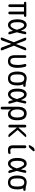

<svg xmlns="http://www.w3.org/2000/svg" viewBox="2240 -3040 1019 5540"><g transform="rotate(90 2750.0 -270.5)"><path d="M66.4 -452.1Q52.7 -452.1 42.5 -461.9Q32.2 -471.7 32.2 -485.8Q32.2 -500 42 -509.8Q51.8 -519.5 66.4 -519.5H433.6Q447.3 -519.5 457.5 -509.8Q467.8 -500 467.8 -485.8Q467.8 -471.7 458 -461.9Q448.2 -452.1 433.6 -452.1H404.3Q395.5 -452.1 394.5 -443.4V-40Q394.5 -24.4 383.3 -12.2Q372.1 0 355 0Q337.9 0 326.7 -12.2Q315.4 -24.4 315.4 -40V-441.4Q315.4 -452.1 303.7 -452.1H196.3Q185.5 -452.1 184.6 -441.4V-40Q184.6 -24.4 173.3 -12.2Q162.1 0 145 0Q127.9 0 116.7 -12.2Q105.5 -24.4 105.5 -40V-443.4Q105.5 -452.1 95.7 -452.1Z M710 -457Q668.9 -457 644.5 -409.2Q620.1 -361.3 620.1 -259.8Q620.1 -160.2 644.5 -111.8Q668.9 -63.5 710 -63.5Q781.2 -63.5 835.9 -235.4Q838.9 -246.1 835.9 -257.8Q800.8 -372.1 771.5 -414.6Q742.2 -457 710 -457ZM702.1 9.8Q628.9 9.8 583.5 -59.1Q538.1 -127.9 538.1 -259.8Q538.1 -390.6 583 -460.4Q627.9 -530.3 702.1 -530.3Q752 -530.3 788.6 -497.6Q825.2 -464.8 865.2 -371.1Q866.2 -369.1 868.7 -369.6Q871.1 -370.1 872.1 -372.1Q883.8 -427.7 891.6 -482.4Q894.5 -499 907.2 -509.3Q919.9 -519.5 935.5 -519.5Q950.2 -519.5 960.4 -507.8Q970.7 -496.1 967.8 -481.4Q942.4 -351.6 914.1 -255.9Q912.1 -247.1 915 -235.4Q936.5 -169.9 971.7 -39.1Q975.6 -25.4 966.8 -12.7Q958 0 943.4 0Q926.8 0 912.6 -11.2Q898.4 -22.5 893.6 -38.1Q883.8 -83 873 -126Q872.1 -128.9 869.6 -129.9Q867.2 -130.9 865.2 -127.9Q796.9 9.8 702.1 9.8Z M1091.8 219.7Q1077.1 219.7 1067.9 207Q1058.6 194.3 1065.4 179.7L1195.3 -149.4Q1200.2 -160.2 1195.3 -169.9L1068.4 -480.5Q1062.5 -494.1 1071.3 -506.8Q1080.1 -519.5 1094.7 -519.5Q1114.3 -519.5 1131.3 -508.3Q1148.4 -497.1 1154.3 -478.5L1250 -225.6Q1250 -224.6 1251 -224.6Q1252 -224.6 1252 -225.6L1348.6 -481.4Q1355.5 -498 1371.1 -508.8Q1386.7 -519.5 1405.3 -519.5Q1419.9 -519.5 1428.2 -507.3Q1436.5 -495.1 1430.7 -482.4L1302.7 -169.9Q1298.8 -160.2 1302.7 -149.4L1432.6 177.7Q1438.5 192.4 1429.2 206.1Q1419.9 219.7 1404.3 219.7Q1384.8 219.7 1367.7 208.5Q1350.6 197.3 1343.8 177.7L1248 -88.9Q1248 -89.8 1247.1 -89.8Q1246.1 -89.8 1246.1 -88.9L1149.4 179.7Q1142.6 197.3 1127 208.5Q1111.3 219.7 1091.8 219.7Z M1750 9.8Q1657.2 9.8 1614.7 -39.1Q1572.3 -87.9 1572.3 -200.2V-481.4Q1572.3 -497.1 1583.5 -508.3Q1594.7 -519.5 1610.8 -519.5Q1627 -519.5 1638.7 -508.3Q1650.4 -497.1 1650.4 -481.4V-196.3Q1650.4 -121.1 1673.3 -89.8Q1696.3 -58.6 1750 -58.6Q1801.8 -58.6 1828.6 -109.9Q1855.5 -161.1 1855.5 -282.2Q1855.5 -374 1827.1 -480.5Q1823.2 -495.1 1832 -507.3Q1840.8 -519.5 1857.4 -519.5Q1876 -519.5 1891.1 -508.8Q1906.2 -498 1910.2 -480.5Q1938.5 -375 1938.5 -269.5Q1938.5 9.8 1750 9.8Z M2334.5 -415.5Q2305.7 -460.9 2244.6 -460.9Q2183.6 -460.9 2155.3 -415.5Q2127 -370.1 2127 -260.3Q2127 -150.4 2155.3 -104.5Q2183.6 -58.6 2244.6 -58.6Q2305.7 -58.6 2334.5 -104.5Q2363.3 -150.4 2363.3 -260.3Q2363.3 -370.1 2334.5 -415.5ZM2245.1 -530.3Q2285.2 -530.3 2331.5 -515.1Q2377.9 -500 2417 -500H2453.1Q2466.8 -500 2477.1 -490.2Q2487.3 -480.5 2487.3 -466.3Q2487.3 -452.1 2477.1 -441.9Q2466.8 -431.6 2453.1 -431.6H2415Q2414.1 -431.6 2414.1 -430.7V-428.7Q2445.3 -363.3 2445.3 -259.8Q2445.3 9.8 2245.1 9.8Q2044.9 9.8 2044.9 -260.3Q2044.9 -530.3 2245.1 -530.3Z M2710 -457Q2668.9 -457 2644.5 -409.2Q2620.1 -361.3 2620.1 -259.8Q2620.1 -160.2 2644.5 -111.8Q2668.9 -63.5 2710 -63.5Q2781.2 -63.5 2835.9 -235.4Q2838.9 -246.1 2835.9 -257.8Q2800.8 -372.1 2771.5 -414.6Q2742.2 -457 2710 -457ZM2702.1 9.8Q2628.9 9.8 2583.5 -59.1Q2538.1 -127.9 2538.1 -259.8Q2538.1 -390.6 2583 -460.4Q2627.9 -530.3 2702.1 -530.3Q2752 -530.3 2788.6 -497.6Q2825.2 -464.8 2865.2 -371.1Q2866.2 -369.1 2868.7 -369.6Q2871.1 -370.1 2872.1 -372.1Q2883.8 -427.7 2891.6 -482.4Q2894.5 -499 2907.2 -509.3Q2919.9 -519.5 2935.5 -519.5Q2950.2 -519.5 2960.4 -507.8Q2970.7 -496.1 2967.8 -481.4Q2942.4 -351.6 2914.1 -255.9Q2912.1 -247.1 2915 -235.4Q2936.5 -169.9 2971.7 -39.1Q2975.6 -25.4 2966.8 -12.7Q2958 0 2943.4 0Q2926.8 0 2912.6 -11.2Q2898.4 -22.5 2893.6 -38.1Q2883.8 -83 2873 -126Q2872.1 -128.9 2869.6 -129.9Q2867.2 -130.9 2865.2 -127.9Q2796.9 9.8 2702.1 9.8Z M3138.7 -264.6V-254.9Q3138.7 -164.1 3171.4 -114.7Q3204.1 -65.4 3254.9 -65.4Q3307.6 -65.4 3339.4 -113.8Q3371.1 -162.1 3371.1 -259.8Q3371.1 -455.1 3254.9 -455.1Q3204.1 -455.1 3171.4 -405.3Q3138.7 -355.5 3138.7 -264.6ZM3059.6 179.7V-259.8Q3059.6 -529.3 3254.9 -529.8Q3450.2 -530.3 3450.2 -259.8Q3450.2 -125 3401.9 -57.6Q3353.5 9.8 3275.4 9.8Q3185.5 9.8 3141.6 -74.2Q3141.6 -75.2 3139.6 -75.2Q3138.7 -75.2 3138.7 -74.2V179.7Q3138.7 196.3 3127.4 208Q3116.2 219.7 3100.1 219.7Q3084 219.7 3071.8 208Q3059.6 196.3 3059.6 179.7Z M3580.1 -40V-480.5Q3580.1 -496.1 3591.8 -507.8Q3603.5 -519.5 3619.6 -519.5Q3635.7 -519.5 3647.5 -508.3Q3659.2 -497.1 3659.2 -480.5V-296.9Q3659.2 -293.9 3662.1 -293Q3665 -292 3667 -293.9L3835 -485.4Q3867.2 -520.5 3913.1 -519.5Q3925.8 -519.5 3931.2 -507.3Q3936.5 -495.1 3927.7 -485.4L3738.3 -278.3Q3731.4 -269.5 3737.3 -260.7L3928.7 -36.1Q3937.5 -26.4 3931.6 -13.2Q3925.8 0 3912.1 0Q3866.2 0 3835 -37.1L3666 -244.1Q3664.1 -246.1 3661.6 -245.1Q3659.2 -244.1 3659.2 -241.2V-40Q3659.2 -23.4 3647.5 -11.7Q3635.7 0 3619.6 0Q3603.5 0 3591.8 -12.2Q3580.1 -24.4 3580.1 -40Z M4390.6 -65.4Q4403.3 -68.4 4413.6 -60.5Q4423.8 -52.7 4423.8 -40Q4423.8 -30.3 4419.9 -20.5Q4416 -10.7 4408.7 -4.4Q4401.4 2 4390.6 3.9Q4357.4 9.8 4324.2 9.8Q4240.2 9.8 4207 -22.5Q4173.8 -54.7 4173.8 -139.6V-478.5Q4173.8 -495.1 4186 -507.3Q4198.2 -519.5 4215.8 -519.5Q4233.4 -519.5 4244.6 -507.8Q4255.9 -496.1 4255.9 -478.5V-150.4Q4255.9 -94.7 4272 -75.7Q4288.1 -56.6 4334 -56.6Q4358.4 -57.6 4390.6 -65.4ZM4189.5 -589.8Q4177.7 -589.8 4171.4 -602.1Q4165 -614.3 4170.9 -624L4225.6 -710Q4240.2 -733.4 4266.1 -746.6Q4292 -759.8 4319.3 -759.8Q4336.9 -759.8 4343.8 -743.7Q4350.6 -727.5 4338.9 -714.8L4254.9 -620.1Q4229.5 -589.8 4189.5 -589.8Z M4710 -457Q4668.9 -457 4644.5 -409.2Q4620.1 -361.3 4620.1 -259.8Q4620.1 -160.2 4644.5 -111.8Q4668.9 -63.5 4710 -63.5Q4781.2 -63.5 4835.9 -235.4Q4838.9 -246.1 4835.9 -257.8Q4800.8 -372.1 4771.5 -414.6Q4742.2 -457 4710 -457ZM4702.1 9.8Q4628.9 9.8 4583.5 -59.1Q4538.1 -127.9 4538.1 -259.8Q4538.1 -390.6 4583 -460.4Q4627.9 -530.3 4702.1 -530.3Q4752 -530.3 4788.6 -497.6Q4825.2 -464.8 4865.2 -371.1Q4866.2 -369.1 4868.7 -369.6Q4871.1 -370.1 4872.1 -372.1Q4883.8 -427.7 4891.6 -482.4Q4894.5 -499 4907.2 -509.3Q4919.9 -519.5 4935.5 -519.5Q4950.2 -519.5 4960.4 -507.8Q4970.7 -496.1 4967.8 -481.4Q4942.4 -351.6 4914.1 -255.9Q4912.1 -247.1 4915 -235.4Q4936.5 -169.9 4971.7 -39.1Q4975.6 -25.4 4966.8 -12.7Q4958 0 4943.4 0Q4926.8 0 4912.6 -11.2Q4898.4 -22.5 4893.6 -38.1Q4883.8 -83 4873 -126Q4872.1 -128.9 4869.6 -129.9Q4867.2 -130.9 4865.2 -127.9Q4796.9 9.8 4702.1 9.8Z M5334.5 -415.5Q5305.7 -460.9 5244.6 -460.9Q5183.6 -460.9 5155.3 -415.5Q5127 -370.1 5127 -260.3Q5127 -150.4 5155.3 -104.5Q5183.6 -58.6 5244.6 -58.6Q5305.7 -58.6 5334.5 -104.5Q5363.3 -150.4 5363.3 -260.3Q5363.3 -370.1 5334.5 -415.5ZM5245.1 -530.3Q5285.2 -530.3 5331.5 -515.1Q5377.9 -500 5417 -500H5453.1Q5466.8 -500 5477.1 -490.2Q5487.3 -480.5 5487.3 -466.3Q5487.3 -452.1 5477.1 -441.9Q5466.8 -431.6 5453.1 -431.6H5415Q5414.1 -431.6 5414.1 -430.7V-428.7Q5445.3 -363.3 5445.3 -259.8Q5445.3 9.8 5245.1 9.8Q5044.9 9.8 5044.9 -260.3Q5044.9 -530.3 5245.1 -530.3Z"/></g></svg>

Font: Rounded-X Mgen+ 1m regular
Style: Regular
Weight: 400
Designer: [Source Han Sans]
Ryoko NISHIZUKA  (kana & ideographs); Paul D. Hunt (Latin, Greek & Cyrillic); Wenlong ZHANG  (bopomofo
Version: Version 1.059.20150602